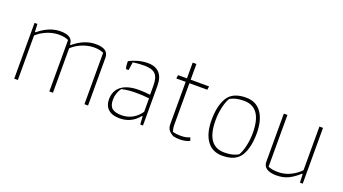

<svg xmlns="http://www.w3.org/2000/svg" viewBox="-51 -1043 2679 1501"><g transform="rotate(20 1288.0 -292.5)"><path d="M88 -464H112L115 -398H121Q210 -472 303 -472Q407 -472 407 -398H413Q502 -472 595 -472Q650 -472 676 -453.5Q702 -435 702 -396V0H672V-428Q652 -436 635.5 -439.5Q619 -443 592 -443Q545 -443 496.5 -424Q448 -405 410 -370V0H380V-428Q360 -436 343.5 -439.5Q327 -443 300 -443Q253 -443 204.5 -424Q156 -405 118 -370V0H88Z M839 -101Q839 -174 889.5 -212.5Q940 -251 1035 -251Q1081 -251 1129 -245V-322Q1129 -389 1101.5 -416.5Q1074 -444 1009 -444Q967 -444 915 -437L905 -369H883Q876 -391 876 -423V-432Q908 -450 948.5 -461Q989 -472 1030 -472Q1092 -472 1125.5 -436.5Q1159 -401 1159 -332V0H1136L1132 -67H1126Q1065 10 966 10Q904 10 871.5 -20Q839 -50 839 -101ZM1131 -104V-216Q1076 -222 1020 -222Q953 -222 901 -209Q869 -163 869 -109Q869 -58 895 -38Q921 -18 973 -18Q1023 -18 1063.5 -41Q1104 -64 1131 -104Z M1411 -2Q1384 -16 1370 -34.5Q1356 -53 1356 -84V-435H1278L1282 -464H1356V-595H1387V-464H1540L1536 -435H1387V-95Q1387 -72 1389 -60.5Q1391 -49 1396 -33Q1427 -25 1462 -25Q1508 -25 1538 -40L1548 -14Q1534 -6 1511.5 -1Q1489 4 1467 4Q1437 4 1411 -2Z M1648 -225Q1648 -343 1690 -412Q1732 -481 1843 -481Q1927 -481 1971.5 -418.5Q2016 -356 2016 -246Q2016 -128 1974 -59Q1932 10 1821 10Q1737 10 1692.5 -52.5Q1648 -115 1648 -225ZM1943 -46Q1962 -76 1974 -129Q1986 -182 1986 -238Q1986 -452 1836 -452Q1765 -452 1721 -425Q1702 -395 1690 -342Q1678 -289 1678 -233Q1678 -19 1828 -19Q1899 -19 1943 -46Z M2162 -64V-464H2192V-33Q2213 -25 2231.5 -22Q2250 -19 2277 -19Q2329 -19 2377 -42.5Q2425 -66 2458 -101V-464H2488V0H2465L2462 -71H2456Q2411 -30 2368.5 -10Q2326 10 2272 10Q2219 10 2190.5 -8.5Q2162 -27 2162 -64Z"/></g></svg>

Font: Athiti ExtraLight
Style: Regular
Weight: 275
Designer: CadsonDemak Team
Foundry: CadsonDemak
Version: Version 1.033